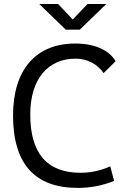

<svg xmlns="http://www.w3.org/2000/svg" viewBox="-20 -918 626 948"><path d="M363.8 9.8C425.8 9.8 485.8 -1.5 543.5 -24.9L524.4 -96.7C476.1 -75.2 427.7 -64.9 377 -64.9C212.9 -64.9 129.4 -160.6 129.4 -352.5C129.4 -528.8 217.8 -628.4 353 -628.4C409.7 -628.4 460.4 -602.5 491.7 -557.1L550.8 -615.7C518.6 -671.4 445.8 -703.1 352.1 -703.1C156.2 -703.1 44.4 -573.2 44.4 -347.7C44.4 -109.4 151.4 9.8 363.8 9.8ZM304.7 -771.5H374L504.9 -898.4H412.1L339.4 -821.8L266.6 -898.4H173.8Z"/></svg>

Font: Cascadia Mono PL SemiLight
Style: Regular
Weight: 350
Monospace: yes
Designer: Aaron Bell
Foundry: Saja Typeworks
Version: Version 2404.023